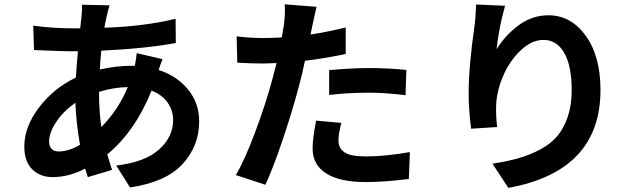

<svg xmlns="http://www.w3.org/2000/svg" viewBox="-20 -827 3040 906"><path d="M447.3 -393.6V-391.6Q447.3 -304.7 458 -227.5Q538.1 -307.6 583 -416Q516.6 -415 447.3 -393.6ZM357.4 -143.6Q338.9 -252 335.9 -341.8Q281.2 -304.7 246.6 -253.4Q211.9 -202.1 211.9 -160.2Q211.9 -112.3 257.8 -112.3Q303.7 -112.3 357.4 -143.6ZM625 -576.2 747.1 -547.9Q739.3 -529.3 728.5 -497.1Q816.4 -467.8 868.2 -403.8Q919.9 -339.8 919.9 -253.9Q919.9 -138.7 841.8 -53.2Q763.7 32.2 593.8 57.6L528.3 -45.9Q663.1 -61.5 730 -121.1Q796.9 -180.7 796.9 -259.8Q796.9 -305.7 771 -342.8Q745.1 -379.9 695.3 -399.4Q616.2 -205.1 486.3 -98.6Q490.2 -83 508.8 -25.4L394.5 8.8Q385.7 -17.6 381.8 -31.2Q303.7 8.8 228.5 8.8Q169.9 8.8 132.3 -27.8Q94.7 -64.5 94.7 -135.7Q94.7 -228.5 164.1 -319.8Q233.4 -411.1 337.9 -460.9Q343.8 -544.9 347.7 -585H316.4Q278.3 -585 140.6 -590.8L136.7 -706.1Q228.5 -693.4 320.3 -693.4H358.4L364.3 -746.1Q368.2 -783.2 367.2 -804.7L497.1 -801.8Q490.2 -781.2 483.4 -749Q476.6 -722.7 472.7 -696.3Q659.2 -702.1 808.6 -738.3L809.6 -624Q666 -597.7 458 -587.9Q452.1 -529.3 451.2 -499Q528.3 -516.6 598.6 -516.6H616.2Q623 -551.8 625 -576.2Z M1533.2 -378.9V-496.1Q1642.6 -505.9 1722.7 -505.9Q1810.5 -505.9 1897.5 -497.1L1893.6 -377.9Q1795.9 -389.6 1723.6 -389.6Q1618.2 -389.6 1533.2 -378.9ZM1611.3 -697.3V-572.3Q1514.6 -551.8 1418.9 -540Q1407.2 -480.5 1388.7 -413.1Q1359.4 -302.7 1314.9 -170.4Q1270.5 -38.1 1232.4 44.9L1092.8 -1Q1134.8 -71.3 1184.1 -203.6Q1233.4 -335.9 1263.7 -447.3Q1264.6 -453.1 1272.9 -482.9Q1281.2 -512.7 1285.2 -529.3Q1238.3 -527.3 1219.7 -527.3Q1169.9 -527.3 1099.6 -531.2L1096.7 -655.3Q1164.1 -647.5 1221.7 -647.5Q1263.7 -647.5 1309.6 -650.4Q1319.3 -705.1 1319.3 -707Q1327.1 -763.7 1323.2 -806.6L1473.6 -794.9Q1470.7 -784.2 1453.1 -702.1L1445.3 -664.1Q1522.5 -675.8 1611.3 -697.3ZM1471.7 -257.8 1590.8 -247.1Q1577.1 -197.3 1577.1 -164.1Q1577.1 -127.9 1605.5 -108.4Q1633.8 -88.9 1708 -88.9Q1798.8 -88.9 1914.1 -109.4L1909.2 17.6Q1790 32.2 1707 32.2Q1583 32.2 1519 -8.8Q1455.1 -49.8 1455.1 -126Q1455.1 -174.8 1471.7 -257.8Z M2226.6 -805.7 2363.3 -799.8Q2334 -695.3 2323.2 -594.7Q2364.3 -661.1 2427.7 -708Q2491.2 -754.9 2568.4 -754.9Q2673.8 -754.9 2743.7 -658.7Q2813.5 -562.5 2813.5 -402.3Q2813.5 -19.5 2378.9 59.6L2303.7 -54.7Q2374 -65.4 2427.2 -80.6Q2480.5 -95.7 2529.8 -122.1Q2579.1 -148.4 2609.9 -185.1Q2640.6 -221.7 2659.2 -276.4Q2677.7 -331.1 2677.7 -401.4Q2677.7 -515.6 2642.6 -577.1Q2607.4 -638.7 2544.9 -638.7Q2489.3 -638.7 2437 -589.4Q2384.8 -540 2354.5 -469.2Q2324.2 -398.4 2321.3 -333Q2319.3 -280.3 2326.2 -227.5L2203.1 -219.7Q2191.4 -311.5 2191.4 -384.8Q2191.4 -512.7 2218.8 -702.1Q2224.6 -744.1 2226.6 -805.7Z"/></svg>

Font: Gen Shin Gothic Bold
Style: Bold
Weight: 700
Designer: [Source Han Sans]
Ryoko NISHIZUKA  (kana & ideographs); Paul D. Hunt (Latin, Greek & Cyrillic); Wenlong ZHANG  (bopomofo
Version: Version 1.002.20150607